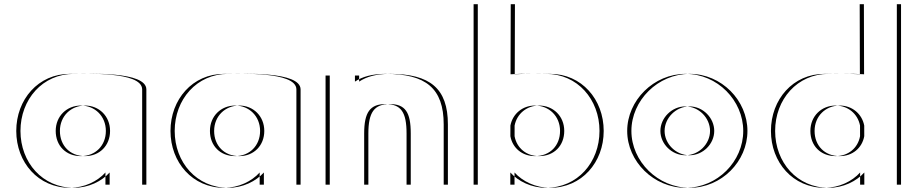

<svg xmlns="http://www.w3.org/2000/svg" viewBox="-20 -880 4375 915"><path d="M265.5 -256C265.5 -327 318.5 -377 385.5 -377C451.5 -377 504.5 -327 504.5 -256C504.5 -186 454.5 -136 385.5 -136C313.5 -136 265.5 -186 265.5 -256ZM677.5 -454V0H502.5V-58C464.5 -16 402.5 15 332.5 15C182.5 15 77.5 -106 77.5 -256C77.5 -406 182.5 -528 332.5 -528C401.5 -528 677 -541 677.5 -454ZM245.5 -256C245.5 -186 293.5 -136 365.5 -136C434.5 -136 484.5 -186 484.5 -256C484.5 -327 431.5 -377 365.5 -377C298.5 -377 245.5 -327 245.5 -256ZM657.5 -454C657 -541 381.5 -528 312.5 -528C162.5 -528 57.5 -406 57.5 -256C57.5 -106 162.5 15 312.5 15C382.5 15 444.5 -16 482.5 -58V0H657.5Z M1000.5 -256C1000.5 -327 1053.5 -377 1120.5 -377C1186.5 -377 1239.5 -327 1239.5 -256C1239.5 -186 1189.5 -136 1120.5 -136C1048.5 -136 1000.5 -186 1000.5 -256ZM1412.5 -454V0H1237.5V-58C1199.5 -16 1137.5 15 1067.5 15C917.5 15 812.5 -106 812.5 -256C812.5 -406 917.5 -528 1067.5 -528C1136.5 -528 1412 -541 1412.5 -454ZM980.5 -256C980.5 -186 1028.5 -136 1100.5 -136C1169.5 -136 1219.5 -186 1219.5 -256C1219.5 -327 1166.5 -377 1100.5 -377C1033.5 -377 980.5 -327 980.5 -256ZM1392.5 -454C1392 -541 1116.5 -528 1047.5 -528C897.5 -528 792.5 -406 792.5 -256C792.5 -106 897.5 15 1047.5 15C1117.5 15 1179.5 -16 1217.5 -58V0H1392.5Z M1735.5 0H1551.5V-520H1691.5V-491C1725.5 -514 1772.5 -528 1837.5 -528C2029.5 -528 2114.5 -459 2114.5 -287V0H1937.5V-244C1937.5 -345 1911.5 -384 1837.5 -384C1763.5 -384 1735.5 -345 1735.5 -244ZM1715.5 0V-244C1715.5 -345 1743.5 -384 1817.5 -384C1891.5 -384 1917.5 -345 1917.5 -244V0H2094.5V-287C2094.5 -459 2009.5 -528 1817.5 -528C1752.5 -528 1705.5 -514 1671.5 -491V-520H1531.5V0Z M2669 -256C2669 -186 2621 -136 2549 -136C2488.6 -136 2442.7 -174.3 2432.3 -230.9L2432.4 -281.6C2443.4 -338.7 2491.2 -377 2549 -377C2616 -377 2669 -327 2669 -256ZM2257 0V-860H2434L2433.1 -526C2502 -530.5 2571.8 -528 2602 -528C2752 -528 2857 -406 2857 -256C2857 -106 2752 15 2602 15C2532 15 2470 -16 2432 -58V0ZM2649 -256C2649 -327 2596 -377 2529 -377C2471.2 -377 2423.4 -338.7 2412.4 -281.6L2412.3 -230.9C2422.7 -174.3 2468.6 -136 2529 -136C2601 -136 2649 -186 2649 -256ZM2237 0H2412V-58C2450 -16 2512 15 2582 15C2732 15 2837 -106 2837 -256C2837 -406 2732 -528 2582 -528C2551.8 -528 2482 -530.5 2413.1 -526L2414 -860H2237Z M3147.2 -256C3147.2 -317.8 3201.4 -372.9 3266 -372.9C3330.6 -372.9 3383.8 -317.8 3383.8 -256C3383.8 -194.3 3330.6 -140.1 3266 -140.1C3201.4 -140.1 3147.2 -194.3 3147.2 -256ZM2989 -256C2989 -401 3115 -528 3267 -528C3419 -528 3542 -401 3542 -256C3542 -111 3419 15 3267 15C3115 15 2989 -111 2989 -256ZM3127.2 -256C3127.2 -194.3 3181.4 -140.1 3246 -140.1C3310.6 -140.1 3363.8 -194.3 3363.8 -256C3363.8 -317.8 3310.6 -372.9 3246 -372.9C3181.4 -372.9 3127.2 -317.8 3127.2 -256ZM2969 -256C2969 -111 3095 15 3247 15C3399 15 3522 -111 3522 -256C3522 -401 3399 -528 3247 -528C3095 -528 2969 -401 2969 -256Z M3862 -256C3862 -327 3915 -377 3982 -377C4039.8 -377 4087.6 -338.7 4098.6 -281.6L4098.7 -230.9C4088.3 -174.3 4042.4 -136 3982 -136C3910 -136 3862 -186 3862 -256ZM4274 0H4099V-58C4061 -16 3999 15 3929 15C3779 15 3674 -106 3674 -256C3674 -406 3779 -528 3929 -528C3959.2 -528 4029 -530.5 4097.9 -526L4097 -860H4274ZM3842 -256C3842 -186 3890 -136 3962 -136C4022.4 -136 4068.3 -174.3 4078.7 -230.9L4078.6 -281.6C4067.6 -338.7 4019.8 -377 3962 -377C3895 -377 3842 -327 3842 -256ZM4254 0V-860H4077L4077.9 -526C4009 -530.5 3939.2 -528 3909 -528C3759 -528 3654 -406 3654 -256C3654 -106 3759 15 3909 15C3979 15 4041 -16 4079 -58V0Z"/></svg>

Font: Hussar Plate
Style: Regular
Weight: 700
Foundry: Cannot Into Space Fonts
Version: Version 0.798247